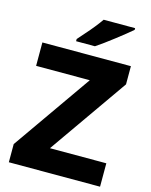

<svg xmlns="http://www.w3.org/2000/svg" viewBox="-135 -1017 864 1102"><g transform="rotate(15 297.0 -465.5)"><path d="M569 0H27V-108L354 -575H35V-714H561V-606L234 -139H569ZM528 -921Q512 -907 487 -887Q462 -867 433.5 -845Q405 -823 378.5 -803.5Q352 -784 332 -771H220V-784Q236 -803 259 -828.5Q282 -854 304 -881.5Q326 -909 341 -931H528Z"/></g></svg>

Font: Noto Sans Tamil ExtraBold
Style: Regular
Weight: 800
Designer: Jelle Bosma - Monotype Design Team
Foundry: Monotype Imaging Inc.
Version: Version 2.004; ttfautohint (v1.8.4.7-5d5b)